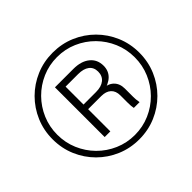

<svg xmlns="http://www.w3.org/2000/svg" viewBox="-172 -947 1174 1174"><g transform="rotate(-45 415.0 -360.0)"><path d="M415 15Q337 15 269 -14Q201 -43 149.5 -94.5Q98 -146 69 -214Q40 -282 40 -360Q40 -438 69 -506Q98 -574 149.5 -625.5Q201 -677 269 -706Q337 -735 415 -735Q493 -735 561 -706Q629 -677 680.5 -625.5Q732 -574 761 -506Q790 -438 790 -360Q790 -282 761 -214Q732 -146 680.5 -94.5Q629 -43 561 -14Q493 15 415 15ZM415 -23Q484 -23 545 -49.5Q606 -76 652 -122.5Q698 -169 724 -230Q750 -291 750 -360Q750 -429 724 -490Q698 -551 652 -597.5Q606 -644 545 -670.5Q484 -697 415 -697Q346 -697 285 -670.5Q224 -644 178 -597.5Q132 -551 106 -490Q80 -429 80 -360Q80 -291 106 -230Q132 -169 178 -122.5Q224 -76 285 -49.5Q346 -23 415 -23ZM275 -145V-575H434Q501 -575 540 -543.5Q579 -512 579 -458Q579 -370 464 -345L470 -361Q517 -363 544.5 -337.5Q572 -312 572 -267V-196Q572 -185 573 -172.5Q574 -160 577 -145H527Q525 -154 524 -167Q523 -180 523 -196V-257Q523 -296 500.5 -316.5Q478 -337 437 -337H311V-377H432Q479 -377 504.5 -398Q530 -419 530 -456Q530 -493 504.5 -512.5Q479 -532 432 -532H324V-145Z"/></g></svg>

Font: Instrument Sans Condensed
Style: Regular
Weight: 400
Width: 3
Designer: Rodrigo Fuenzalida
Foundry: fragTYPE
Version: Version 1.000;gftools[0.9.28]